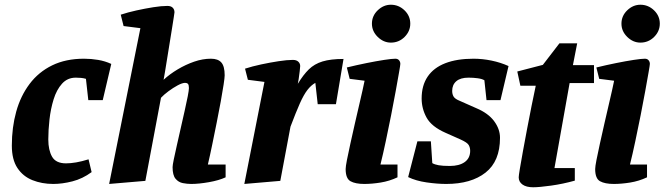

<svg xmlns="http://www.w3.org/2000/svg" viewBox="-20 -767 2807 811"><path d="M205 10Q157 10 117 -6Q77 -22 53.5 -57.5Q30 -93 30 -152Q30 -229 48.5 -295.5Q67 -362 105 -412.5Q143 -463 200.5 -491Q258 -519 335 -519Q365 -519 394.5 -514Q424 -509 450 -497L414 -344H353L343 -434Q333 -437 322 -438Q311 -439 300 -439Q265 -439 242 -413.5Q219 -388 206.5 -347.5Q194 -307 189 -262Q184 -217 184 -178Q184 -133 200 -105Q216 -77 259 -77Q278 -77 301.5 -81Q325 -85 354 -94L367 -40Q329 -12 286 -1Q243 10 205 10Z M441 10 573 -648 502 -657 490 -705Q520 -715 556.5 -723Q593 -731 627.5 -736.5Q662 -742 687 -742Q702 -742 709.5 -734.5Q717 -727 717 -715Q717 -713 714 -694Q711 -675 706.5 -646.5Q702 -618 696.5 -584.5Q691 -551 686 -519.5Q681 -488 677 -464Q673 -440 671 -430Q697 -454 730.5 -474Q764 -494 800 -506.5Q836 -519 871 -519Q901 -519 915 -503Q929 -487 929 -449Q929 -439 924.5 -409.5Q920 -380 912.5 -338.5Q905 -297 895.5 -250Q886 -203 876.5 -156.5Q867 -110 858 -72H933V-18Q905 -5 862.5 2.5Q820 10 788 10Q771 10 752.5 6.5Q734 3 721.5 -12Q709 -27 709 -61Q709 -69 714 -93.5Q719 -118 727 -153Q735 -188 743.5 -226Q752 -264 760 -299Q768 -334 773 -360Q778 -386 778 -395Q778 -408 774 -412.5Q770 -417 762 -417Q750 -417 730.5 -406.5Q711 -396 691.5 -381.5Q672 -367 660 -354L594 -3Z M1012 10 1097 -421 1027 -430 1015 -477Q1046 -487 1083.5 -495Q1121 -503 1157 -508.5Q1193 -514 1217 -514Q1232 -514 1240 -506.5Q1248 -499 1248 -488Q1248 -484 1246 -466.5Q1244 -449 1241.5 -432.5Q1239 -416 1238 -413Q1261 -451 1284.5 -474Q1308 -497 1342.5 -507.5Q1377 -518 1431 -518L1399 -327H1322L1312 -417Q1294 -407 1278.5 -387Q1263 -367 1246.5 -330Q1230 -293 1207 -232L1164 -3Z M1519 10Q1481 10 1460.5 -1.5Q1440 -13 1440 -53Q1440 -63 1445.5 -91.5Q1451 -120 1460 -160.5Q1469 -201 1479.5 -247.5Q1490 -294 1501 -340.5Q1512 -387 1520 -426L1457 -434L1445 -482Q1486 -492 1528 -500.5Q1570 -509 1603 -514Q1636 -519 1650 -519Q1660 -519 1665.5 -512.5Q1671 -506 1671 -497Q1671 -492 1665.5 -461Q1660 -430 1651.5 -382.5Q1643 -335 1632 -280Q1621 -225 1609.5 -170.5Q1598 -116 1587 -72H1659V-18Q1625 -2 1588 4Q1551 10 1519 10ZM1631 -587Q1600 -587 1575.5 -611Q1551 -635 1551 -667Q1551 -700 1575.5 -723.5Q1600 -747 1631 -747Q1664 -747 1688.5 -723.5Q1713 -700 1713 -667Q1713 -635 1689 -611Q1665 -587 1631 -587Z M1865 10Q1827 10 1782 3.5Q1737 -3 1704 -19L1743 -170H1800L1806 -78Q1816 -72 1833 -69Q1850 -66 1880 -66Q1920 -66 1943 -82.5Q1966 -99 1966 -130Q1966 -143 1960 -154Q1954 -165 1925 -178L1862 -206Q1803 -232 1782 -270Q1761 -308 1761 -351Q1761 -406 1786.5 -443.5Q1812 -481 1861 -500Q1910 -519 1980 -519Q2018 -519 2056.5 -511Q2095 -503 2128 -488L2094 -344H2035L2026 -428Q2016 -434 1997.5 -436.5Q1979 -439 1959 -439Q1925 -439 1907.5 -424Q1890 -409 1890 -383Q1890 -369 1896 -359Q1902 -349 1922 -341L1992 -310Q2042 -289 2067 -255.5Q2092 -222 2092 -185Q2092 -86 2031 -38Q1970 10 1865 10Z M2232 24Q2203 24 2187 12.5Q2171 1 2171 -18Q2171 -25 2176 -55Q2181 -85 2189 -129Q2197 -173 2206.5 -223Q2216 -273 2225.5 -320.5Q2235 -368 2243 -405H2178L2165 -465L2273 -493L2343 -584H2418L2400 -492H2489V-416H2386L2322 -57H2408V-4Q2358 10 2308 17Q2258 24 2232 24Z M2573 10Q2535 10 2514.5 -1.5Q2494 -13 2494 -53Q2494 -63 2499.5 -91.5Q2505 -120 2514 -160.5Q2523 -201 2533.5 -247.5Q2544 -294 2555 -340.5Q2566 -387 2574 -426L2511 -434L2499 -482Q2540 -492 2582 -500.5Q2624 -509 2657 -514Q2690 -519 2704 -519Q2714 -519 2719.5 -512.5Q2725 -506 2725 -497Q2725 -492 2719.5 -461Q2714 -430 2705.5 -382.5Q2697 -335 2686 -280Q2675 -225 2663.5 -170.5Q2652 -116 2641 -72H2713V-18Q2679 -2 2642 4Q2605 10 2573 10ZM2685 -587Q2654 -587 2629.5 -611Q2605 -635 2605 -667Q2605 -700 2629.5 -723.5Q2654 -747 2685 -747Q2718 -747 2742.5 -723.5Q2767 -700 2767 -667Q2767 -635 2743 -611Q2719 -587 2685 -587Z"/></svg>

Font: Manuale ExtraBold
Style: Italic
Weight: 800
Italic angle: -11°
Designer: Eduardo Tunni / Pablo Cosgaya
Foundry: Eduardo Tunni / Pablo Cosgaya
Version: Version 1.002